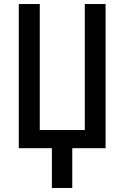

<svg xmlns="http://www.w3.org/2000/svg" viewBox="-20 -734 616 951"><path d="M503 0H338V197H237V0H73V-714H177V-90H400V-714H503Z"/></svg>

Font: Avrile Sans Condensed Medium
Style: Regular
Weight: 500
Width: 3
Designer: Monotype Design Team
Foundry: Monotype Imaging Inc.
Version: Version 2.001;September 10, 2019;FontCreator 11.5.0.2425 64-